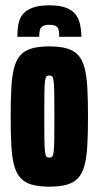

<svg xmlns="http://www.w3.org/2000/svg" viewBox="-20 -692 370 720"><path d="M165 8Q126 8 99.5 0.5Q73 -7 57 -24.5Q41 -42 33 -72Q25 -102 22.5 -147Q20 -192 20 -255Q20 -318 22.5 -363Q25 -408 33 -438Q41 -468 57 -485.5Q73 -503 99.5 -510.5Q126 -518 165 -518Q204 -518 230.5 -510.5Q257 -503 273 -485.5Q289 -468 297 -438Q305 -408 307.5 -363Q310 -318 310 -255Q310 -192 307.5 -147Q305 -102 297 -72Q289 -42 273 -24.5Q257 -7 230.5 0.5Q204 8 165 8ZM165 -101Q171 -101 175 -104Q179 -107 181 -121Q183 -135 183.5 -166.5Q184 -198 184 -255Q184 -312 183.5 -343.5Q183 -375 181 -389Q179 -403 175 -406Q171 -409 165 -409Q159 -409 155 -406Q151 -403 149 -389Q147 -375 146.5 -343.5Q146 -312 146 -255Q146 -198 146.5 -166.5Q147 -135 149 -121Q151 -107 155 -104Q159 -101 165 -101ZM165 -672Q204 -672 227.5 -663Q251 -654 263 -638.5Q275 -623 280 -601.5Q285 -580 285 -554H202Q202 -567 200.5 -577Q199 -587 191.5 -593Q184 -599 165 -599Q147 -599 139 -593Q131 -587 129 -577Q127 -567 127 -554H45Q45 -580 49 -601.5Q53 -623 65.5 -638.5Q78 -654 102 -663Q126 -672 165 -672Z"/></svg>

Font: Saira UltraCondensed Black
Style: Regular
Weight: 900
Width: 1
Designer: Hector Gatti with collaboration of the Omnibus-Type team
Foundry: Omnibus-Type
Version: Version 1.101